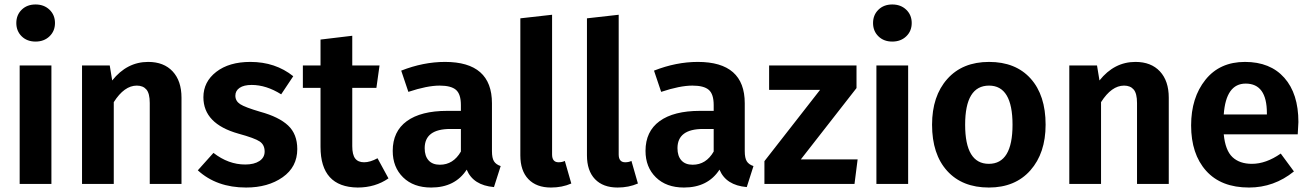

<svg xmlns="http://www.w3.org/2000/svg" viewBox="-20 -823 5863 859"><path d="M77 -779.5Q101 -803 139 -803Q177 -803 201.5 -779.5Q226 -756 226 -720Q226 -684 201.5 -660.5Q177 -637 139 -637Q101 -637 77 -660.5Q53 -684 53 -720Q53 -756 77 -779.5ZM210 -530V0H68V-530Z M643 -546Q713 -546 752.5 -503.5Q792 -461 792 -386V0H650V-362Q650 -405 635 -422.5Q620 -440 592 -440Q536 -440 489 -366V0H347V-530H471L482 -463Q548 -546 643 -546Z M1100 -546Q1212 -546 1292 -482L1238 -401Q1171 -443 1106 -443Q1071 -443 1052 -430Q1033 -417 1033 -395Q1033 -371 1054.5 -357Q1076 -343 1144 -323Q1228 -300 1269 -261.5Q1310 -223 1310 -156Q1310 -76 1244.5 -30Q1179 16 1081 16Q949 16 865 -61L935 -139Q1002 -87 1077 -87Q1117 -87 1140.5 -102.5Q1164 -118 1164 -145Q1164 -175 1142 -190Q1120 -205 1047 -225Q890 -269 890 -388Q890 -457 947.5 -501.5Q1005 -546 1100 -546Z M1669 -115 1718 -25Q1659 16 1580 16Q1414 14 1414 -166V-430H1335V-530H1414V-646L1556 -663V-530H1678L1664 -430H1556V-169Q1556 -131 1569 -114Q1582 -97 1609 -97Q1636 -97 1669 -115Z M2181 -147Q2181 -116 2190 -101.5Q2199 -87 2220 -80L2190 14Q2097 6 2068 -64Q2016 16 1909 16Q1830 16 1783.5 -29.5Q1737 -75 1737 -148Q1737 -235 1800 -281Q1863 -327 1981 -327H2042V-353Q2042 -402 2020 -421Q1998 -440 1947 -440Q1891 -440 1807 -412L1775 -507Q1874 -546 1971 -546Q2181 -546 2181 -361ZM1948 -86Q2008 -86 2042 -145V-246H1995Q1880 -246 1880 -160Q1880 -125 1897.5 -105.5Q1915 -86 1948 -86Z M2445 16Q2380 16 2344 -21.5Q2308 -59 2308 -128V-741L2450 -757V-132Q2450 -97 2479 -97Q2495 -97 2507 -103L2536 -2Q2495 16 2445 16Z M2743 16Q2678 16 2642 -21.5Q2606 -59 2606 -128V-741L2748 -757V-132Q2748 -97 2777 -97Q2793 -97 2805 -103L2834 -2Q2793 16 2743 16Z M3312 -147Q3312 -116 3321 -101.5Q3330 -87 3351 -80L3321 14Q3228 6 3199 -64Q3147 16 3040 16Q2961 16 2914.5 -29.5Q2868 -75 2868 -148Q2868 -235 2931 -281Q2994 -327 3112 -327H3173V-353Q3173 -402 3151 -421Q3129 -440 3078 -440Q3022 -440 2938 -412L2906 -507Q3005 -546 3102 -546Q3312 -546 3312 -361ZM3079 -86Q3139 -86 3173 -145V-246H3126Q3011 -246 3011 -160Q3011 -125 3028.5 -105.5Q3046 -86 3079 -86Z M3812 -530V-429L3563 -110H3817L3803 0H3400V-102L3649 -421H3421V-530Z M3910 -779.5Q3934 -803 3972 -803Q4010 -803 4034.5 -779.5Q4059 -756 4059 -720Q4059 -684 4034.5 -660.5Q4010 -637 3972 -637Q3934 -637 3910 -660.5Q3886 -684 3886 -720Q3886 -756 3910 -779.5ZM4043 -530V0H3901V-530Z M4658 -265Q4658 -138 4590 -61Q4522 16 4404 16Q4285 16 4217.5 -58.5Q4150 -133 4150 -265Q4150 -393 4218 -469.5Q4286 -546 4405 -546Q4524 -546 4591 -471.5Q4658 -397 4658 -265ZM4405 -440Q4298 -440 4298 -265Q4298 -90 4404 -90Q4510 -90 4510 -265Q4510 -440 4405 -440Z M5060 -546Q5130 -546 5169.5 -503.5Q5209 -461 5209 -386V0H5067V-362Q5067 -405 5052 -422.5Q5037 -440 5009 -440Q4953 -440 4906 -366V0H4764V-530H4888L4899 -463Q4965 -546 5060 -546Z M5789 -277Q5789 -267 5786 -222H5455Q5462 -150 5494 -120Q5526 -90 5581 -90Q5644 -90 5710 -136L5769 -56Q5680 16 5568 16Q5443 16 5376 -59Q5309 -134 5309 -262Q5309 -386 5373 -466Q5437 -546 5550 -546Q5663 -546 5726 -475Q5789 -404 5789 -277ZM5648 -311V-317Q5648 -449 5553 -449Q5465 -449 5455 -311Z"/></svg>

Font: FiraGO SemiBold
Style: Regular
Weight: 600
Designer: bBox Type
Foundry: bBox Type GmbH
Version: Version 1.001;PS 001.001;hotconv 1.0.88;makeotf.lib2.5.64775